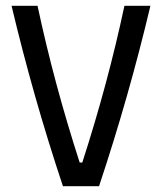

<svg xmlns="http://www.w3.org/2000/svg" viewBox="-20 -645 561 665"><path d="M20 -625H110Q139 -489 175.5 -353.5Q212 -218 256 -82H265Q309 -218 345.5 -353.5Q382 -489 411 -625H501Q464 -469 419.5 -312.5Q375 -156 323 0H198Q146 -156 101.5 -312.5Q57 -469 20 -625Z"/></svg>

Font: Changa
Style: Regular
Weight: 400
Designer: Eduardo Rodriguez Tunni
Foundry: Eduardo Rodriguez Tunni
Version: Version 3.003